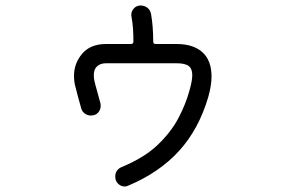

<svg xmlns="http://www.w3.org/2000/svg" viewBox="-20 -649 1040 698"><path d="M537 -498Q537 -489 546 -489H622Q683 -489 716 -459Q749 -429 749 -371Q749 -338 737 -296Q703 -180 631.5 -101Q560 -22 446 26Q440 29 433 29Q420 29 409.5 19Q399 9 399 -7Q399 -32 423 -42Q505 -76 553.5 -122.5Q602 -169 628.5 -219.5Q655 -270 668 -317Q679 -355 679 -376Q679 -399 666 -409Q653 -419 622 -419H365Q345 -419 333 -408Q321 -397 321 -376Q321 -372 321.5 -366.5Q322 -361 323 -356Q325 -346 332 -321.5Q339 -297 345 -274Q346 -271 346 -264Q346 -250 336.5 -239.5Q327 -229 310 -229Q298 -229 288 -236.5Q278 -244 275 -256Q269 -276 263 -299.5Q257 -323 252 -342Q249 -357 249 -373Q249 -419 279 -454Q309 -489 365 -489H456Q465 -489 465 -498Q465 -523 463.5 -545Q462 -567 458 -588Q455 -604 465 -616.5Q475 -629 491 -629Q505 -629 515.5 -621Q526 -613 529 -599Q533 -576 535 -551Q537 -526 537 -498Z"/></svg>

Font: Kiwi Maru
Style: Regular
Weight: 400
Designer: Hiroki-Chan
Version: Version 1.100